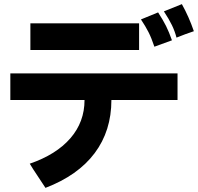

<svg xmlns="http://www.w3.org/2000/svg" viewBox="-20 -788 960 929"><path d="M834 -606Q826 -637 812 -666Q798 -695 773 -733L860 -768Q894 -707 918 -637Q876 -623 834 -606ZM727 -562Q713 -604 698.5 -632.5Q684 -661 662 -694L745 -728Q769 -691 783.5 -662Q798 -633 812 -593ZM653 -675V-546H127V-675ZM519 -304Q519 -155 438 -47Q357 61 200 121L140 30L124 4Q252 -40 320.5 -119Q389 -198 389 -304H30V-433H839V-304Z"/></svg>

Font: BM Euljiro oraeorae
Style: Regular
Weight: 400
Designer: Bongjin Kim; Bomjun Kim; Myungsoo Han; Hyesun Chae; Mikyoung Jeong; Wujin Sim; Minjae Kang; Suwha Jang;
Foundry: Sandoll Inc.
Version: Version 1.000;hotconv 1.0.109;makeexe 2.5.65596